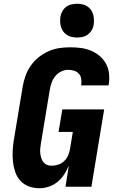

<svg xmlns="http://www.w3.org/2000/svg" viewBox="-20 -995 640 1023"><path d="M190 8Q160 8 133.5 -2Q107 -12 88.5 -32Q70 -52 61 -79Q52 -106 49 -134Q46 -162 47.5 -191.5Q49 -221 54 -251L101 -534Q106 -563 116 -591Q126 -619 143.5 -644.5Q161 -670 185.5 -689.5Q210 -709 237.5 -721.5Q265 -734 294.5 -738.5Q324 -743 353 -743Q382 -743 410 -739.5Q438 -736 463.5 -725.5Q489 -715 509.5 -698Q530 -681 543.5 -657.5Q557 -634 560.5 -606Q564 -578 560 -549L558 -540H412L413 -544Q415 -560 412.5 -576Q410 -592 399.5 -603Q389 -614 374 -618.5Q359 -623 343 -623Q324 -623 305 -613.5Q286 -604 273.5 -588Q261 -572 254.5 -553Q248 -534 245 -515L198 -231Q196 -218 194.5 -205Q193 -192 194.5 -179Q196 -166 199.5 -154Q203 -142 210.5 -132Q218 -122 229.5 -117Q241 -112 254 -112Q271 -112 289 -117.5Q307 -123 321 -136Q335 -149 342.5 -166Q350 -183 353 -201L368 -292H292L312 -412H535L467 0H329L347 -113Q337 -89 322.5 -66.5Q308 -44 287 -26.5Q266 -9 240.5 -0.5Q215 8 190 8ZM391 -795Q377 -795 363 -798Q349 -801 337 -808.5Q325 -816 317.5 -826.5Q310 -837 305.5 -850.5Q301 -864 300.5 -878Q300 -892 302 -907Q305 -922 312.5 -935.5Q320 -949 332.5 -958.5Q345 -968 360.5 -971.5Q376 -975 391 -975Q405 -975 419 -972Q433 -969 444.5 -961.5Q456 -954 464 -943.5Q472 -933 476 -919.5Q480 -906 480.5 -892Q481 -878 479 -863Q477 -848 469 -834.5Q461 -821 448.5 -811.5Q436 -802 421 -798.5Q406 -795 391 -795Z"/></svg>

Font: Iosevka Heavy Extended Oblique
Style: Regular
Weight: 900
Width: 7
Italic angle: -9°
Monospace: yes
Designer: Belleve Invis
Foundry: Belleve Invis
Version: Version 32.5.0; ttfautohint (v1.8.4)